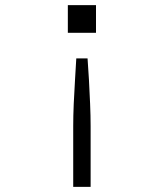

<svg xmlns="http://www.w3.org/2000/svg" viewBox="-20 -568 640 750"><path d="M245 -548H355V-440H245ZM278 -340H322Q325 -302 327.5 -255.5Q330 -209 332 -162Q334 -115 334 -75V162H266V-75Q266 -115 268 -162Q270 -209 273 -255.5Q276 -302 278 -340Z"/></svg>

Font: Geist Mono Light
Style: Regular
Weight: 300
Monospace: yes
Designer: Basement.studio, Andrés Briganti, Mateo Zaragoza
Foundry: Basement.studio, Vercel, Andrés Briganti, Guido Ferreyra, Mateo Zaragoza
Version: Version 1.500; ttfautohint (v1.8.4.7-5d5b)